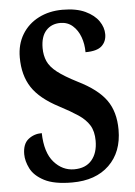

<svg xmlns="http://www.w3.org/2000/svg" viewBox="-53 -765 572 815"><g transform="rotate(-5 233.0 -357.0)"><path d="M222 10Q145 10 103 -12Q61 -34 45 -66Q29 -98 29 -127Q29 -171 53.5 -190.5Q78 -210 111 -210Q113 -127 149 -86Q185 -45 235 -45Q284 -45 310 -75.5Q336 -106 336 -158Q336 -198 320 -224Q304 -250 272.5 -271Q241 -292 195 -316Q114 -358 80 -410Q46 -462 46 -538Q46 -594 71.5 -636Q97 -678 142 -701Q187 -724 244 -724Q303 -724 341 -706Q379 -688 397.5 -661Q416 -634 416 -605Q416 -574 395.5 -555Q375 -536 326 -536Q326 -571 315 -601Q304 -631 282.5 -650Q261 -669 230 -669Q192 -669 169 -643.5Q146 -618 146 -569Q146 -538 157 -513Q168 -488 197.5 -465Q227 -442 282 -414Q365 -373 401 -323Q437 -273 437 -196Q437 -101 379.5 -45.5Q322 10 222 10Z"/></g></svg>

Font: Noto Serif Armenian ExtraCondensed
Style: Bold
Weight: 700
Width: 2
Designer: Monotype Design Team
Foundry: Monotype Imaging Inc.
Version: Version 2.008; ttfautohint (v1.8.4.7-5d5b)